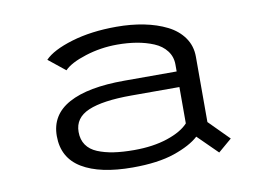

<svg xmlns="http://www.w3.org/2000/svg" viewBox="-62 -605 974 710"><g transform="rotate(-10 425.0 -250.0)"><path d="M413.5 -512Q468.5 -512 516.2 -502.5Q564 -493 602 -474Q640 -455 662 -423.8Q684 -392.5 684 -352V-106.5L758.5 -31.5L707.5 12L634 -60.5Q602.5 -31.5 540.5 -10.2Q478.5 11 383.5 11Q261 11 193.8 -29.5Q126.5 -70 126.5 -152Q126.5 -231.5 198.8 -271Q271 -310.5 408 -310.5H604.5V-336.5Q604.5 -366 587.5 -388.2Q570.5 -410.5 541.2 -422.8Q512 -435 477.8 -440.8Q443.5 -446.5 404.5 -446.5Q343 -446.5 285.2 -428.2Q227.5 -410 204 -385.5L141 -436Q171 -467.5 244.8 -489.8Q318.5 -512 413.5 -512ZM400 -51.5Q471 -51.5 525 -69.5Q579 -87.5 604.5 -115.5V-252H424.5Q316.5 -252 262.5 -229Q208.5 -206 208.5 -153Q208.5 -124 222.5 -103.8Q236.5 -83.5 263.2 -72.5Q290 -61.5 323.2 -56.5Q356.5 -51.5 400 -51.5Z"/></g></svg>

Font: League Mono Wide Light
Style: Regular
Weight: 300
Width: 8
Designer: Tyler Finck
Foundry: The League of Moveable Type / Tyler Finck
Version: Version 2.210